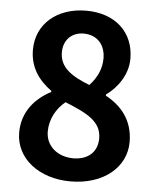

<svg xmlns="http://www.w3.org/2000/svg" viewBox="-54 -799 697 859"><g transform="rotate(5 294.5 -369.5)"><path d="M294 14C444 14 543 -72 543 -184C543 -285 487 -345 419 -382V-387C468 -422 514 -483 514 -556C514 -674 430 -753 299 -753C171 -753 76 -677 76 -558C76 -479 117 -423 174 -382V-377C105 -341 47 -279 47 -184C47 -68 153 14 294 14ZM341 -423C263 -454 206 -488 206 -558C206 -617 246 -650 296 -650C358 -650 394 -607 394 -547C394 -503 377 -461 341 -423ZM298 -90C229 -90 174 -133 174 -200C174 -255 202 -305 242 -337C338 -298 406 -266 406 -189C406 -125 361 -90 298 -90Z"/></g></svg>

Font: DAIFUKU Sans JP
Style: Bold
Weight: 700
Designer: Original font ‘Source Han Sans JP’ : Ryoko NISHIZUKA  (kana, bopomofo & ideographs); Paul D. Hunt (Latin, Greek & Cyrill
Foundry: Daifuku
Version: Version 1.001